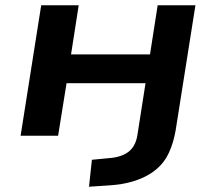

<svg xmlns="http://www.w3.org/2000/svg" viewBox="-20 -514 817 727"><path d="M317 193 328 91 390 85Q438 82 465.5 61.5Q493 41 500 -1L531 -199H232L200 0H58L136 -494H278L249 -308H548L577 -494H720L645 -20Q637 26 620 63.5Q603 101 571.5 127.5Q540 154 492.5 170Q445 186 378 189Z"/></svg>

Font: Nunito Sans 10pt Expanded
Style: Bold Italic
Weight: 700
Width: 7
Italic angle: -9°
Designer: Vernon Adams
Foundry: Vernon Adams
Version: Version 3.101;gftools[0.9.27]